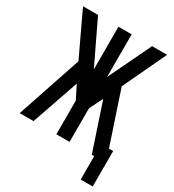

<svg xmlns="http://www.w3.org/2000/svg" viewBox="-202 -814 981 1081"><g transform="rotate(30 289.0 -273.0)"><path d="M7.8 0 148.4 -418 15.6 -699.2H113.3L246.1 -421.9V-699.2H332V-421.9L464.8 -699.2H562.5L429.7 -418L543 -78.1H570.3V152.3H492.2V0H476.6L375 -304.7L332 -218.8V0H246.1V-218.8L203.1 -304.7L97.7 0Z"/></g></svg>

Font: 和音 by 宁静之雨，公众号njzyshare
Style: Regular
Weight: 400
Designer: Steve Matteson
Foundry: Ascender Corporation
Version: Version 6.00;June 8, 2018;FontCreator 11.0.0.2388 32-bit